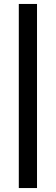

<svg xmlns="http://www.w3.org/2000/svg" viewBox="-20 -732 282 970"><path d="M75 -712H167V218H75Z"/></svg>

Font: Cairo SemiBold
Style: Regular
Weight: 600
Designer: Mohamed Gaber, the designers of Titillium
Foundry: Kief Type Foundry
Version: Version 2.009; ttfautohint (v1.5.33-1714) -l 8 -r 50 -G 200 